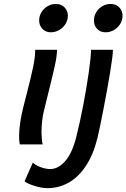

<svg xmlns="http://www.w3.org/2000/svg" viewBox="-20 -749 656 996"><path d="M270 -728.5Q297.4 -728.5 314.7 -710.9Q332 -693.4 332 -667.5Q332 -645 320.1 -625.2Q308.1 -605.5 287.6 -593.5Q267.1 -581.5 243.2 -581.5Q216.8 -581.5 200 -599.4Q183.1 -617.2 183.1 -643.1Q183.1 -665.5 194.8 -685.1Q206.5 -704.6 226.6 -716.6Q246.6 -728.5 270 -728.5ZM238.3 -297.9 230 -264.2 208 -174.8Q202.1 -151.4 198.7 -122.1Q195.3 -92.8 195.3 -64Q195.3 -27.8 201.2 0H82.5Q79.1 -17.1 79.1 -43Q79.1 -75.2 85 -114.3Q90.8 -153.3 100.1 -189.9L119.1 -264.6Q140.1 -346.2 151.4 -398.7Q162.6 -451.2 162.6 -490.7H275.9Q275.4 -459.5 265.9 -414.8Q256.3 -370.1 238.3 -297.9ZM485.8 -34.2Q463.9 54.7 424.6 113Q385.3 171.4 334.7 199.2Q284.2 227.1 225.6 227.1Q198.7 227.1 160.9 215.8Q123 204.6 107.4 191.4L150.4 94.2Q163.6 107.9 190.2 117.9Q216.8 127.9 240.7 127.9Q282.7 127.9 319.1 85.7Q355.5 43.5 376 -40Q394 -111.3 411.9 -203.9Q429.7 -296.4 440.9 -376.2Q452.1 -456.1 452.1 -490.7H565.9Q565.9 -461.9 550.8 -370.8Q535.6 -279.8 516.1 -179.2Q496.6 -78.6 485.8 -34.2ZM554.2 -728.5Q581.1 -728.5 598.4 -710.9Q615.7 -693.4 615.7 -667.5Q615.7 -645 603.8 -625.2Q591.8 -605.5 571.5 -593.5Q551.3 -581.5 527.3 -581.5Q500.5 -581.5 483.9 -599.1Q467.3 -616.7 467.3 -643.1Q467.3 -665.5 478.8 -685.1Q490.2 -704.6 510.3 -716.6Q530.3 -728.5 554.2 -728.5Z"/></svg>

Font: Lesson One Medium
Style: Italic
Weight: 500
Italic angle: -14°
Designer: But Ko, Victor Gaultney, Annie Olsen, Julie Remington, Don Collingsworth, Eric Hays, Becca Hirsbrunner
Version: Version 1.100